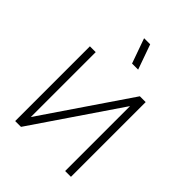

<svg xmlns="http://www.w3.org/2000/svg" viewBox="-219 -873 981 981"><g transform="rotate(45 271.5 -382.5)"><path d="M284.5 -630 236.5 -765H280.5L328.5 -630ZM473 -540V0H431V-469L112 0H70V-540H112V-71L431 -540Z"/></g></svg>

Font: Vela Sans GX ExtLt
Style: Regular
Weight: 200
Designer: Principal design: Mikhail Sharanda - project Manrope.
Design modification: Ravid Balaliev
Foundry: Mikhail Sharanda
Version: Version 1.001